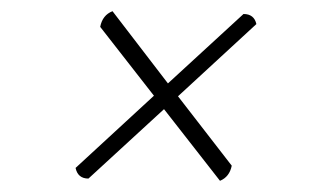

<svg xmlns="http://www.w3.org/2000/svg" viewBox="-20 -461 572 343"><path d="M373 -138 273 -266 138 -142Q119 -142 115 -161L255 -290L159 -413Q163 -434 181 -441L280 -312L415 -436Q434 -436 438 -418L298 -289L394 -165Q390 -145 373 -138Z"/></svg>

Font: Petrona ExtraLight
Style: Italic
Weight: 200
Italic angle: -9°
Designer: Ringo R. Seeber
Foundry: Ringo R. Seeber
Version: Version 2.001; ttfautohint (v1.8.3)